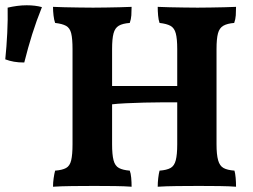

<svg xmlns="http://www.w3.org/2000/svg" viewBox="-159 -705 958 728"><path d="M439 3Q439 -13 441 -30Q443 -47 446 -58Q473 -60 487.5 -68Q502 -76 507.5 -97.5Q513 -119 513 -158V-519Q513 -558 507.5 -578.5Q502 -599 487.5 -607Q473 -615 446 -618Q442 -629 440.5 -646Q439 -663 439 -679Q457 -678 483.5 -677.5Q510 -677 539 -676.5Q568 -676 590 -676Q613 -676 639.5 -676.5Q666 -677 691 -677.5Q716 -678 736 -679Q736 -662 735 -647Q734 -632 729 -618Q703 -616 688 -607.5Q673 -599 667.5 -578.5Q662 -558 662 -519V-158Q662 -119 668 -97.5Q674 -76 688.5 -68Q703 -60 730 -58Q733 -48 734.5 -31Q736 -14 736 3Q710 1 673 0.5Q636 0 595 0Q554 0 512 0.5Q470 1 439 3ZM42 3Q42 -13 44.5 -30Q47 -47 50 -58Q77 -60 91.5 -68Q106 -76 111 -97.5Q116 -119 116 -158V-519Q116 -558 111 -578.5Q106 -599 91.5 -607Q77 -615 50 -618Q46 -629 44 -646Q42 -663 42 -679Q60 -678 86.5 -677.5Q113 -677 142 -676.5Q171 -676 194 -676Q217 -676 243 -676.5Q269 -677 294.5 -677.5Q320 -678 340 -679Q340 -662 339 -647Q338 -632 333 -618Q306 -616 291.5 -607.5Q277 -599 271.5 -578.5Q266 -558 266 -519V-158Q266 -119 271.5 -97.5Q277 -76 292 -68Q307 -60 333 -58Q337 -48 338.5 -31Q340 -14 340 3Q314 1 277 0.5Q240 0 199 0Q158 0 115.5 0.5Q73 1 42 3ZM261 -309V-379H518V-317Q492 -317 458 -317Q424 -317 388 -316Q352 -315 319 -313.5Q286 -312 261 -309ZM-67 -468Q-89 -468 -106 -471Q-123 -474 -139 -480Q-134 -528 -131.5 -580Q-129 -632 -130 -676Q-113 -680 -94.5 -682.5Q-76 -685 -58 -685Q-25 -685 0 -678Q-21 -626 -37 -575Q-53 -524 -67 -468Z"/></svg>

Font: Vollkorn
Style: Bold
Weight: 700
Designer: Friedrich Althausen
Foundry: Friedrich Althausen
Version: Version 5.000